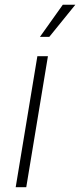

<svg xmlns="http://www.w3.org/2000/svg" viewBox="-20 -780 334 800"><path d="M45.4 0 135.7 -545.9H179.7L89.4 0ZM146.5 -626.5 241.7 -760.3H293.9L185.5 -626.5Z"/></svg>

Font: Inter ExtraLight
Style: Italic
Weight: 250
Italic angle: -9.3988°
Designer: Rasmus Andersson
Foundry: rsms
Version: Version 4.001;git-66647c0bb